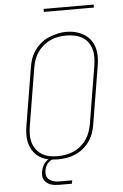

<svg xmlns="http://www.w3.org/2000/svg" viewBox="-66 -940 733 1146"><g transform="rotate(-5 300.0 -367.0)"><path d="M246 8Q218 8 190.5 2.5Q163 -3 140.5 -16.5Q118 -30 102.5 -51.5Q87 -73 79.5 -98.5Q72 -124 72 -152Q72 -180 77 -208L134 -553Q138 -580 147 -605.5Q156 -631 172.5 -654Q189 -677 211 -695Q233 -713 258.5 -723.5Q284 -734 310.5 -740Q337 -746 363 -746Q391 -746 418 -739Q445 -732 467.5 -718.5Q490 -705 506 -684Q522 -663 529.5 -637Q537 -611 537 -583Q537 -555 532 -527L475 -182Q471 -155 462 -129.5Q453 -104 437 -81Q421 -58 398.5 -40Q376 -22 350.5 -11Q325 0 298.5 4Q272 8 246 8Q246 8 246 8Q246 8 246 8ZM246 -11Q270 -11 294 -15Q318 -19 341.5 -29Q365 -39 385 -55.5Q405 -72 419.5 -93Q434 -114 442.5 -137.5Q451 -161 455 -185L512 -530Q516 -555 516.5 -580Q517 -605 510.5 -628.5Q504 -652 490 -671Q476 -690 455.5 -702Q435 -714 410.5 -719Q386 -724 361 -724Q336 -724 312.5 -720Q289 -716 266 -705.5Q243 -695 223 -678.5Q203 -662 188.5 -641Q174 -620 166 -597Q158 -574 154 -550L97 -205Q93 -180 92.5 -155Q92 -130 98.5 -107Q105 -84 119 -65Q133 -46 153 -33.5Q173 -21 197 -16Q221 -11 246 -11ZM242 160Q229 160 216 158.5Q203 157 191 153Q179 149 169 141.5Q159 134 152.5 123.5Q146 113 145 100Q144 87 146 73Q149 56 157 39.5Q165 23 179 11Q193 -1 210.5 -6Q228 -11 246 -11L244 0Q230 0 216.5 4.5Q203 9 192 19Q181 29 175 42Q169 55 167 68Q164 85 168.5 100Q173 115 185.5 124Q198 133 213.5 136.5Q229 140 246 140H321L317 160ZM240 -876V-894H540V-876Z"/></g></svg>

Font: Iosevka Slab ThExObl
Style: Regular
Weight: 100
Width: 7
Italic angle: -9°
Monospace: yes
Designer: Belleve Invis
Foundry: Belleve Invis
Version: Version 11.1.1; ttfautohint (v1.8.3)